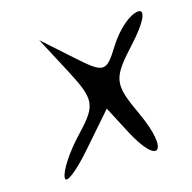

<svg xmlns="http://www.w3.org/2000/svg" viewBox="-157 -1047 1240 1241"><g transform="rotate(-20 463.5 -426.5)"><path d="M242 -891 348 -640C444 -411 438 -375 279 -234C179 -146 100 -45 93 0C85 45 172 -9 291 -124L501 -326L578 -141C695 142 793 70 688 -221C602 -459 609 -489 798 -662C914 -768 959 -847 904 -847C849 -847 757 -781 690 -693C579 -545 566 -546 408 -715Z"/></g></svg>

Font: Venom Sans
Style: Obl
Weight: 400
Version: Version 1.001